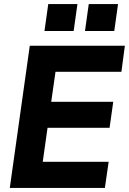

<svg xmlns="http://www.w3.org/2000/svg" viewBox="-20 -921 632 941"><path d="M28 0H494L512.5 -128H189.5L213 -294.5H517L535 -422H231L252 -569H575L592 -697H126ZM198 -769H341L359.5 -901H216.5ZM396.5 -769H540L558.5 -901H415Z"/></svg>

Font: HK Grotesk ExtraBold
Style: Italic
Weight: 800
Italic angle: -16°
Designer: Alfredo Marco Pradil
Foundry: Hanken Design Co.
Version: Version 3.001;FEAKit 1.0